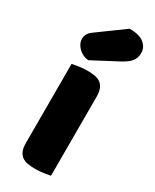

<svg xmlns="http://www.w3.org/2000/svg" viewBox="-195 -796 691 856"><g transform="rotate(30 150.5 -368.0)"><path d="M202 -744Q254 -744 277.5 -724Q301 -704 301 -676Q301 -650 287 -632.5Q273 -615 241 -598L112 -530Q82 -533 61 -554Q40 -575 40 -599Q40 -611 46 -623Q52 -635 66 -645ZM226 -1Q215 1 193.5 4.5Q172 8 150 8Q128 8 110.5 5Q93 2 81 -7Q69 -16 62.5 -31.5Q56 -47 56 -72V-479Q67 -481 88.5 -484.5Q110 -488 132 -488Q154 -488 171.5 -485Q189 -482 201 -473Q213 -464 219.5 -448.5Q226 -433 226 -408Z"/></g></svg>

Font: Baloo
Style: Regular
Weight: 400
Designer: Sarang Kulkarni and Ek Type
Foundry: Ek Type
Version: Version 1.443;PS 1.000;hotconv 16.6.51;makeotf.lib2.5.65220;